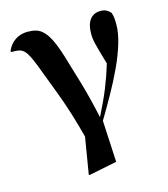

<svg xmlns="http://www.w3.org/2000/svg" viewBox="-113 -645 830 946"><g transform="rotate(-15 301.5 -172.5)"><path d="M11 -474 8 -479Q22 -513 50 -531.5Q78 -550 114 -550Q137 -550 156.5 -544.5Q176 -539 193 -522Q210 -505 226 -472.5Q242 -440 259 -385Q277 -326 302 -241.5Q327 -157 350 -51Q368 -87 383 -119Q398 -151 410 -181Q422 -211 432 -239.5Q442 -268 451 -298Q440 -335 433 -360Q426 -385 421.5 -403Q417 -421 415.5 -434Q414 -447 414 -461Q414 -506 433 -531Q452 -556 487 -556Q504 -556 515.5 -550.5Q527 -545 538 -533Q543 -519 544.5 -505.5Q546 -492 546 -472Q546 -428 529.5 -374Q513 -320 486 -262Q459 -204 425.5 -144.5Q392 -85 359 -30L370 182L227 211L223 209L254 22Q219 -111 181.5 -210.5Q144 -310 120 -373Q107 -406 97 -426Q87 -446 76.5 -456.5Q66 -467 54 -470.5Q42 -474 25 -474Z"/></g></svg>

Font: XinYuGongZhangJiaSongA
Style: Regular
Weight: 900
Designer: XinYuGong
Foundry: Adobe Systems Incorporated
Version: Version 1.00